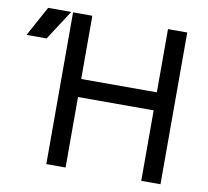

<svg xmlns="http://www.w3.org/2000/svg" viewBox="-201 -804 965 892"><g transform="rotate(10 281.5 -358.0)"><path d="M73.2 0V-715.8H164.1V-417.5H521V-715.8H611.8V0H521V-332.5H164.1V0ZM-44.4 -716.3H64.5L-26.9 -575.2H-121.6Z"/></g></svg>

Font: Arian AMU
Style: Regular
Weight: 400
Designer: Ruben Hakobyan (Tarumian)
Foundry: Ruben Hakobyan (Tarumian)
Version: Version 4.003